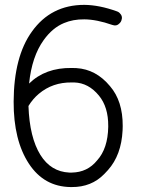

<svg xmlns="http://www.w3.org/2000/svg" viewBox="-20 -757 596 777"><path d="M97.7 -418.9Q163.6 -483.4 270 -481.9Q281.7 -481.9 289.1 -481.4Q368.7 -476.6 425.3 -408.2Q477.1 -348.1 476.6 -247.1Q476.6 -238.3 476.1 -229.5Q471.2 -129.4 417 -68.8Q406.2 -56.6 401.9 -52.7Q350.1 0.5 270.5 0H265.6Q158.2 -1.5 97.2 -94.2Q34.7 -189 35.2 -345.7Q36.1 -527.8 108.9 -628.9Q186 -737.3 321.3 -737.3Q381.8 -736.8 453.6 -710.9Q459.5 -709 463.9 -704.6Q478 -691.4 471.2 -673.8Q469.2 -668 464.8 -663.6Q452.1 -649.4 434.1 -656.2Q371.6 -678.2 321.3 -678.7Q275.4 -679.2 238.8 -663.6Q192.4 -644.5 156.7 -594.7Q108.9 -528.3 97.7 -418.9ZM95.2 -328.1Q99.6 -200.7 143.6 -129.9Q186 -62 260.7 -58.6H270.5Q334 -59.6 373 -107.9Q416.5 -155.8 418 -243.7V-247.1Q418.5 -323.7 380.4 -370.1Q338.4 -421.4 280.8 -423.3H270Q192.9 -424.3 137.2 -377.4Q112.8 -356.9 95.2 -328.1Z"/></svg>

Font: Masterpiece Uni Round
Style: Regular
Weight: 400
Designer: Co Toe
Foundry: Masterpiece
Version: Version 0.1